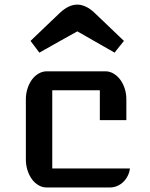

<svg xmlns="http://www.w3.org/2000/svg" viewBox="-20 -825 660 845"><path d="M93.8 -387.2Q93.8 -413.1 101.1 -435.5Q108.4 -458 120.8 -474.9Q133.3 -491.7 150.4 -501.5Q167.5 -511.2 186.5 -511.2H443.4Q462.4 -511.2 479.2 -501.5Q496.1 -491.7 508.8 -474.9Q521.5 -458 528.8 -435.5Q536.1 -413.1 536.1 -387.2V-296.4H419.4V-427.7H210V-83.5H551.8Q549.8 -66.4 542.2 -51.3Q534.7 -36.1 523.2 -24.9Q511.7 -13.7 497.1 -7.1Q482.4 -0.5 466.3 0H186.5Q167.5 0.5 150.4 -9.3Q133.3 -19 120.8 -35.9Q108.4 -52.7 101.1 -75.4Q93.8 -98.1 93.8 -124ZM320.3 -687Q279.3 -664.6 237.1 -640.6Q194.8 -616.7 153.3 -593.3Q142.6 -608.4 133.5 -619.6Q124.5 -630.9 114.3 -645L243.7 -768.6Q263.7 -787.1 282.5 -795.9Q301.3 -804.7 320.3 -804.7Q337.4 -804.7 356.7 -796.1Q376 -787.6 396 -768.6L525.4 -645Q519.5 -637.2 514.4 -631.1Q509.3 -625 504.6 -619.1Q500 -613.3 495.1 -607.2Q490.2 -601.1 484.4 -593.3Z"/></svg>

Font: Atomic Age
Style: Regular
Weight: 400
Designer: James Grieshaber
Foundry: James Grieshaber
Version: Version 1.008; ttfautohint (v1.4.1) -l 6 -r 46 -G 0 -x 0 -H 